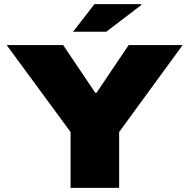

<svg xmlns="http://www.w3.org/2000/svg" viewBox="-20 -905 912 925"><path d="M320 0V-269L12 -688H284L439 -458H445L600 -688H860L554 -269V0ZM332 -752 435 -885H660L661 -881L492 -752Z"/></svg>

Font: Archivo SemiBold SemiExpanded Black
Style: Regular
Weight: 900
Width: 6
Version: Version 2.001